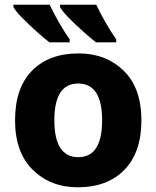

<svg xmlns="http://www.w3.org/2000/svg" viewBox="-20 -786 665 816"><path d="M581 -275Q581 -412 505.5 -485.5Q430 -559 314 -559Q188 -559 116 -485.5Q44 -412 44 -275Q44 -138 119.5 -64Q195 10 311 10Q436 10 508.5 -64Q581 -138 581 -275ZM211 -275Q211 -431 312 -431Q414 -431 414 -275Q414 -118 313 -118Q211 -118 211 -275ZM191 -766H37V-756Q47 -738 75 -709.5Q103 -681 135 -652.5Q167 -624 190 -606H276V-619Q255 -648 231 -690Q207 -732 191 -766ZM389 -766H235V-756Q245 -738 273 -709.5Q301 -681 333 -652.5Q365 -624 388 -606H474V-619Q453 -648 429 -690Q405 -732 389 -766Z"/></svg>

Font: Noto Sans UI Extra
Style: Regular
Weight: 800
Designer: Monotype Design Team
Foundry: Monotype Imaging Inc.
Version: Version 1.901